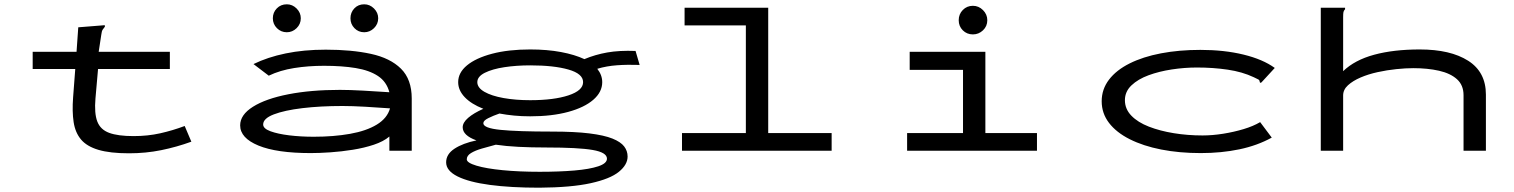

<svg xmlns="http://www.w3.org/2000/svg" viewBox="-20 -701 7040 893"><path d="M132 -460H336L344 -574L457 -583L467 -584L468 -577Q462 -570 457.5 -563Q453 -556 451 -539L439 -460H770V-380H436L424 -243Q418 -174 432.5 -136Q447 -98 488 -83Q529 -68 601 -68Q667 -68 725 -81Q783 -94 839 -115L870 -42Q801 -17 729.5 -2.5Q658 12 580 12Q492 12 438 -4Q384 -20 357 -52Q330 -84 322.5 -133Q315 -182 320 -248L330 -380H132Z M1425 11Q1267 11 1182 -24Q1097 -59 1097 -118Q1097 -167 1156.5 -204.5Q1216 -242 1321 -262.5Q1426 -283 1561 -283Q1606 -283 1669 -279.5Q1732 -276 1791 -272Q1778 -321 1738 -347.5Q1698 -374 1634.5 -384.5Q1571 -395 1487 -395Q1414 -395 1348 -384.5Q1282 -374 1230 -349L1159 -403Q1224 -435 1308.5 -452.5Q1393 -470 1495 -470Q1615 -470 1705 -450.5Q1795 -431 1845 -381.5Q1895 -332 1895 -243V0H1791V-66Q1764 -43 1719 -28Q1674 -13 1621 -4.5Q1568 4 1516.5 7.5Q1465 11 1425 11ZM1204 -122Q1204 -103 1238 -90.5Q1272 -78 1325.5 -71.5Q1379 -65 1439 -65Q1532 -65 1608 -78.5Q1684 -92 1732.5 -121.5Q1781 -151 1794 -197Q1741 -201 1679.5 -204.5Q1618 -208 1573 -208Q1470 -208 1386.5 -198Q1303 -188 1253.5 -169Q1204 -150 1204 -122ZM1314 -551Q1287 -551 1268 -570Q1249 -589 1249 -616Q1249 -643 1267.5 -662Q1286 -681 1314 -681Q1340 -681 1359.5 -661.5Q1379 -642 1379 -616Q1379 -589 1359.5 -570Q1340 -551 1314 -551ZM1674 -551Q1647 -551 1628.5 -570Q1610 -589 1610 -616Q1610 -643 1628 -662Q1646 -681 1674 -681Q1700 -681 1719.5 -661.5Q1739 -642 1739 -616Q1739 -589 1719.5 -570Q1700 -551 1674 -551Z M2446 -160Q2406 -160 2370.5 -163.5Q2335 -167 2303 -173Q2274 -163 2251 -151.5Q2228 -140 2228 -128Q2228 -105 2308 -97Q2388 -89 2548 -89Q2653 -89 2721.5 -80.5Q2790 -72 2828.5 -56.5Q2867 -41 2883 -20Q2899 1 2899 27Q2899 65 2858.5 98Q2818 131 2727.5 151Q2637 171 2488 172Q2356 172 2258.5 159Q2161 146 2108 119.5Q2055 93 2055 54Q2055 16 2094 -9.5Q2133 -35 2196 -48Q2132 -71 2132 -109Q2132 -131 2157.5 -153Q2183 -175 2228 -195Q2172 -217 2141.5 -249Q2111 -281 2111 -319Q2111 -363 2152 -397Q2193 -431 2268.5 -451Q2344 -471 2446 -471Q2525 -471 2589 -459Q2653 -447 2698 -426Q2748 -447 2804.5 -457Q2861 -467 2936 -464L2955 -399Q2900 -401 2850.5 -397.5Q2801 -394 2758 -381Q2781 -352 2781 -319Q2781 -273 2739.5 -237Q2698 -201 2622.5 -180.5Q2547 -160 2446 -160ZM2446 -235Q2556 -235 2624 -257.5Q2692 -280 2692 -319Q2692 -358 2624 -377.5Q2556 -397 2446 -397Q2382 -397 2326 -388.5Q2270 -380 2235 -362.5Q2200 -345 2200 -319Q2200 -293 2233 -274Q2266 -255 2322 -245Q2378 -235 2446 -235ZM2151 40Q2151 56 2196 69.5Q2241 83 2318 90.5Q2395 98 2490 98Q2581 98 2651.5 92Q2722 86 2762.5 72.5Q2803 59 2803 37Q2803 8 2736.5 -3.5Q2670 -15 2520 -15Q2451 -15 2392 -18Q2333 -21 2286 -28Q2252 -19 2221 -10Q2190 -1 2170.5 11Q2151 23 2151 40Z M3152 0V-82H3449V-583H3164V-665H3553V-82H3848V0Z M4199 0V-82H4459V-376H4211V-460H4563V-82H4803V0ZM4505 -541Q4477 -541 4458 -560Q4439 -579 4439 -607Q4439 -635 4458 -654.5Q4477 -674 4505 -674Q4532 -674 4552 -654Q4572 -634 4572 -607Q4572 -579 4552 -560Q4532 -541 4505 -541Z M5565 11Q5465 11 5381 -5.5Q5297 -22 5234.5 -53.5Q5172 -85 5138 -129.5Q5104 -174 5104 -230Q5104 -286 5138 -330.5Q5172 -375 5234 -406Q5296 -437 5380 -453Q5464 -469 5563 -469Q5674 -469 5764 -447Q5854 -425 5909 -385L5851 -322L5844 -315L5839 -319Q5839 -328 5832.5 -331.5Q5826 -335 5811 -342Q5758 -367 5690 -377Q5622 -387 5547 -387Q5489 -387 5430 -378Q5371 -369 5322 -351Q5273 -333 5242.5 -304Q5212 -275 5212 -235Q5212 -194 5242 -163Q5272 -132 5323.5 -112Q5375 -92 5439.5 -81.5Q5504 -71 5573 -71Q5619 -71 5669 -79Q5719 -87 5764 -100.5Q5809 -114 5841 -133L5895 -61Q5828 -24 5744.5 -6.5Q5661 11 5565 11Z M6123 -665H6236V-658Q6230 -652 6228.5 -645Q6227 -638 6227 -621V-370Q6281 -422 6371.5 -446.5Q6462 -471 6583 -471Q6726 -471 6808.5 -418.5Q6891 -366 6891 -261V0H6787V-258Q6787 -305 6756.5 -332.5Q6726 -360 6673 -372Q6620 -384 6553 -384Q6518 -384 6474.5 -379.5Q6431 -375 6387.5 -365.5Q6344 -356 6308 -340.5Q6272 -325 6249.5 -304.5Q6227 -284 6227 -257V0H6123Z"/></svg>

Font: Inconsolata UltraExpanded Medium
Style: Regular
Weight: 500
Width: 9
Monospace: yes
Designer: Raph Levien, Cyreal, Brenton Simpson
Foundry: Raph Levien, Cyreal, Google
Version: Version 3.001; ttfautohint (v1.8.2.53-6de2)